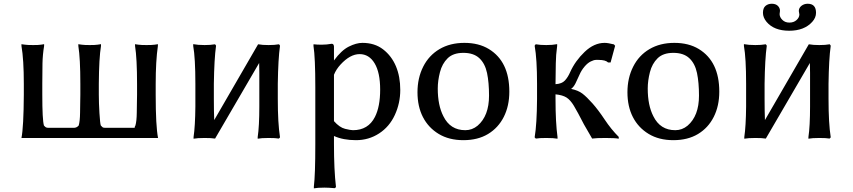

<svg xmlns="http://www.w3.org/2000/svg" viewBox="-20 -737 4599 1035"><path d="M95.7 6.8Q107.4 -52.7 108.4 -226.6V-285.2Q108.4 -416 95.7 -489.3V-499L100.6 -498L115.2 -496.1Q128.9 -494.1 158.7 -494.1Q188.5 -494.1 200.2 -496.1L212.9 -498L217.8 -499V-489.3Q210 -442.4 209 -395.5Q208 -348.6 208 -285.2V-226.6Q208 -90.8 216.8 -60.5Q222.7 -53.7 227.1 -50.8Q231.4 -47.9 243.2 -47.9H377.9Q393.6 -47.9 404.3 -60.5Q411.1 -84 411.6 -129.4Q412.1 -174.8 412.6 -197.3Q413.1 -219.7 413.1 -226.6V-285.2Q413.1 -421.9 402.3 -489.3V-499L407.2 -498L420.9 -496.1Q434.6 -494.1 463.9 -494.1Q493.2 -494.1 505.9 -496.1L518.6 -498L524.4 -499V-489.3Q513.7 -424.8 512.7 -285.2V-226.6Q512.7 -182.6 516.1 -127Q519.5 -71.3 523.4 -60.5Q529.3 -53.7 533.2 -50.8Q537.1 -47.9 548.8 -47.9H700.2Q706.1 -47.9 706.1 -48.8Q706.1 -55.7 710 -60.5Q716.8 -84 717.3 -129.4Q717.8 -174.8 718.3 -197.3Q718.8 -219.7 718.8 -226.6V-283.2Q718.8 -421.9 708 -489.3V-499L712.9 -498L726.6 -496.1Q740.2 -494.1 770 -494.1Q799.8 -494.1 813.5 -496.1L826.2 -498L831.1 -499V-489.3Q819.3 -408.2 819.3 -283.2V-226.6Q819.3 -57.6 832 6.8Z M1021.5 -489.3V-499Q1046.9 -494.1 1083 -494.1Q1115.2 -494.1 1136.7 -498H1139.6L1144.5 -491.2V-489.3Q1134.8 -419.9 1132.8 -285.2V-203.1Q1132.8 -137.7 1134.8 -89.8L1371.1 -498H1374Q1393.6 -494.1 1427.7 -494.1Q1461.9 -494.1 1481.4 -498H1484.4L1489.3 -491.2V-489.3Q1479.5 -419.9 1477.5 -285.2V-203.1Q1477.5 -73.2 1489.3 2V3.9L1483.4 9.8H1481.4Q1466.8 6.8 1427.7 6.8Q1388.7 6.8 1369.1 10.7V2Q1377.9 -56.6 1377.9 -163.1V-343.8Q1377.9 -372.1 1377 -397.5L1139.6 9.8H1136.7Q1120.1 6.8 1083 6.8Q1043.9 6.8 1023.4 10.7V2Q1032.2 -56.6 1033.2 -163.1V-285.2Q1033.2 -424.8 1021.5 -489.3Z M1669.9 -489.3V-498H1673.8Q1687.5 -496.1 1714.4 -496.1Q1741.2 -496.1 1767.6 -501H1768.6Q1779.3 -501 1780.3 -486.3V-411.1Q1820.3 -465.8 1860.4 -485.8Q1900.4 -505.9 1933.6 -505.9Q2000 -505.9 2045.4 -470.7Q2090.8 -435.5 2114.3 -379.9Q2137.7 -324.2 2137.7 -252.4Q2137.7 -180.7 2108.4 -117.2Q2079.1 -53.7 2023.4 -17.6Q1967.8 18.6 1898.9 18.6Q1830.1 18.6 1780.3 -3.9V40Q1780.3 178.7 1791 269.5V271.5L1785.2 277.3H1783.2Q1750 274.4 1729.5 274.4Q1691.4 274.4 1671.9 278.3V268.6Q1679.7 206.1 1679.7 40V-266.6Q1679.7 -426.8 1669.9 -489.3ZM1780.3 -84Q1810.5 -49.8 1840.3 -42.5Q1870.1 -35.2 1882.8 -35.2Q1964.8 -35.2 2001 -106.4Q2029.3 -162.1 2029.3 -253.9Q2029.3 -345.7 1999.5 -395.5Q1969.7 -445.3 1918.5 -445.3Q1867.2 -445.3 1815.4 -388.7Q1792 -363.3 1780.3 -334Z M2615.2 -472.7Q2725.6 -405.3 2725.6 -243.2Q2725.6 -166 2695.8 -106.9Q2666 -47.9 2610.8 -14.6Q2555.7 18.6 2478 18.6Q2400.4 18.6 2344.7 -15.1Q2289.1 -48.8 2259.8 -106Q2230.5 -163.1 2230.5 -239.7Q2230.5 -316.4 2261.2 -377.4Q2292 -438.5 2349.1 -472.2Q2406.2 -505.9 2483.4 -505.9Q2560.5 -505.9 2615.2 -472.7ZM2339.8 -259.8Q2339.8 -168.9 2370.1 -110.4Q2407.2 -35.2 2488.3 -35.2Q2525.4 -35.2 2554.7 -59.6Q2616.2 -112.3 2616.2 -221.7Q2616.2 -292 2605.5 -343.3Q2594.7 -394.5 2564 -423.3Q2533.2 -452.1 2478 -452.1Q2422.9 -452.1 2393.1 -422.9Q2363.3 -393.6 2351.6 -347.7Q2339.8 -301.8 2339.8 -259.8Z M2862.3 2Q2874 -67.4 2875 -203.1V-285.2Q2875 -418.9 2862.3 -489.3V-491.2L2867.2 -498H2871.1Q2890.6 -494.1 2924.8 -494.1Q2959 -494.1 2983.4 -499V-489.3Q2976.6 -440.4 2976.1 -395Q2975.6 -349.6 2974.6 -285.2V-283.2Q3008.8 -285.2 3025.4 -303.2Q3042 -321.3 3053.7 -348.6Q3081.1 -409.2 3131.8 -457.5Q3182.6 -505.9 3239.3 -505.9Q3256.8 -505.9 3288.1 -498H3289.1L3295.9 -490.2L3271.5 -400.4H3257.8Q3244.1 -414.1 3207 -414.1H3192.4Q3181.6 -414.1 3164.6 -405.8Q3147.5 -397.5 3130.9 -377.9Q3114.3 -358.4 3103.5 -333.5Q3092.8 -308.6 3082.5 -288.1Q3072.3 -267.6 3058.6 -257.8Q3096.7 -250 3119.6 -232.4Q3142.6 -214.8 3173.8 -179.7Q3205.1 -144.5 3239.7 -92.3Q3274.4 -40 3315.4 1V10.7Q3295.9 6.8 3244.6 6.8Q3193.4 6.8 3173.8 9.8H3171.9L3127.9 -66.4Q3092.8 -134.8 3073.7 -166.5Q3054.7 -198.2 3033.7 -211.4Q3012.7 -224.6 2974.6 -228.5V-203.1Q2974.6 -77.1 2985.4 2V10.7Q2965.8 6.8 2924.8 6.8Q2885.7 6.8 2871.1 9.8H2868.2L2862.3 3.9Z M3747.1 -472.7Q3857.4 -405.3 3857.4 -243.2Q3857.4 -166 3827.6 -106.9Q3797.9 -47.9 3742.7 -14.6Q3687.5 18.6 3609.9 18.6Q3532.2 18.6 3476.6 -15.1Q3420.9 -48.8 3391.6 -106Q3362.3 -163.1 3362.3 -239.7Q3362.3 -316.4 3393.1 -377.4Q3423.8 -438.5 3481 -472.2Q3538.1 -505.9 3615.2 -505.9Q3692.4 -505.9 3747.1 -472.7ZM3471.7 -259.8Q3471.7 -168.9 3502 -110.4Q3539.1 -35.2 3620.1 -35.2Q3657.2 -35.2 3686.5 -59.6Q3748 -112.3 3748 -221.7Q3748 -292 3737.3 -343.3Q3726.6 -394.5 3695.8 -423.3Q3665 -452.1 3609.9 -452.1Q3554.7 -452.1 3524.9 -422.9Q3495.1 -393.6 3483.4 -347.7Q3471.7 -301.8 3471.7 -259.8Z M3990.2 -489.3V-499Q4015.6 -494.1 4051.8 -494.1Q4084 -494.1 4105.5 -498H4108.4L4113.3 -491.2V-489.3Q4103.5 -419.9 4101.6 -285.2V-203.1Q4101.6 -137.7 4103.5 -89.8L4339.8 -498H4342.8Q4362.3 -494.1 4396.5 -494.1Q4430.7 -494.1 4450.2 -498H4453.1L4458 -491.2V-489.3Q4448.2 -419.9 4446.3 -285.2V-203.1Q4446.3 -73.2 4458 2V3.9L4452.1 9.8H4450.2Q4435.5 6.8 4396.5 6.8Q4357.4 6.8 4337.9 10.7V2Q4346.7 -56.6 4346.7 -163.1V-343.8Q4346.7 -372.1 4345.7 -397.5L4108.4 9.8H4105.5Q4088.9 6.8 4051.8 6.8Q4012.7 6.8 3992.2 10.7V2Q4001 -56.6 4002 -163.1V-285.2Q4002 -424.8 3990.2 -489.3ZM4184.6 -678.7 4182.6 -661.1Q4182.6 -644.5 4197.3 -629.9Q4211.9 -615.2 4235.4 -615.2Q4258.8 -615.2 4273.9 -628.9Q4289.1 -642.6 4289.1 -659.2L4286.1 -677.7Q4286.1 -694.3 4300.3 -705.6Q4314.5 -716.8 4334 -716.8Q4378.9 -716.8 4378.9 -668Q4378.9 -641.6 4358.4 -619.1Q4315.4 -571.3 4234.4 -571.3Q4152.3 -571.3 4112.3 -619.1Q4092.8 -642.6 4092.8 -668Q4092.8 -693.4 4106.4 -705.1Q4120.1 -716.8 4140.6 -716.8Q4161.1 -716.8 4172.9 -705.6Q4184.6 -694.3 4184.6 -678.7Z"/></svg>

Font: GenEi LateMin P v2
Style: Medium
Weight: 500
Designer: o_tamon (Modified)
Foundry: o_tamon / Adobe Systems Incorporated / FONT 910 / Philipp H. Poll
Version: Version 2.1;Original Version 1.004